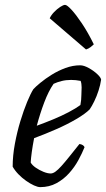

<svg xmlns="http://www.w3.org/2000/svg" viewBox="-20 -768 435 788"><path d="M145 0Q135 0 119.5 -7Q104 -14 87 -26Q70 -38 55.5 -53Q41 -68 32 -84Q32 -129 41 -177.5Q50 -226 63.5 -270.5Q77 -315 91.5 -350Q106 -385 117 -402Q126 -412 146 -428.5Q166 -445 192.5 -461.5Q219 -478 249 -489Q279 -500 309 -500Q324 -500 344 -489Q364 -478 379 -464Q394 -450 395 -441Q392 -420 384.5 -396.5Q377 -373 367 -352.5Q357 -332 348 -319Q330 -301 293.5 -279.5Q257 -258 211.5 -238Q166 -218 120 -201Q114 -170 110.5 -144.5Q107 -119 106 -101Q112 -90 126.5 -80Q141 -70 158 -63Q175 -56 188 -56Q197 -56 207.5 -63.5Q218 -71 232 -86.5Q246 -102 264 -124.5Q282 -147 306 -177Q314 -176 319.5 -172.5Q325 -169 327 -164Q317 -139 301.5 -110.5Q286 -82 263.5 -57Q241 -32 211.5 -16Q182 0 145 0ZM131 -252Q164 -264 198 -278Q232 -292 261.5 -307.5Q291 -323 310 -337Q312 -347 313 -358Q314 -369 314 -378Q315 -394 315 -409.5Q315 -425 311 -436Q301 -438 291 -439Q281 -440 272 -440Q251 -440 233 -435.5Q215 -431 200 -424Q179 -394 161.5 -347.5Q144 -301 131 -252ZM333 -565 184 -693Q190 -706 202 -718.5Q214 -731 227 -739.5Q240 -748 247 -748Q255 -748 273.5 -728Q292 -708 316.5 -671.5Q341 -635 365 -586Q360 -581 351.5 -574.5Q343 -568 333 -565Z"/></svg>

Font: Texturina Medium 12pt Light
Style: Italic
Weight: 300
Italic angle: -11°
Version: Version 1.002